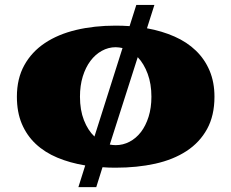

<svg xmlns="http://www.w3.org/2000/svg" viewBox="-20 -664 942 782"><path d="M48.8 -270Q48.8 -343.8 78.9 -398.2Q108.9 -452.6 162.6 -488.5Q216.3 -524.4 290 -542Q363.8 -559.6 451.2 -559.6Q465.3 -559.6 479.5 -559.1Q493.7 -558.6 507.8 -557.6L535.2 -644H608.9L578.6 -548.8Q640.1 -537.6 690.9 -515.1Q741.7 -492.7 777.8 -457.8Q814 -422.9 833.7 -376Q853.5 -329.1 853.5 -270Q853.5 -193.4 823.5 -138.7Q793.5 -84 739.7 -48.8Q686 -13.7 612.3 2.7Q538.6 19 451.2 19Q437 19 423.8 18.6Q410.6 18.1 397.5 17.1L372.1 98.1H299.3L327.1 9.8Q264.6 -0.5 213.4 -22Q162.1 -43.5 125.5 -77.9Q88.9 -112.3 68.8 -159.9Q48.8 -207.5 48.8 -270ZM479 -468.3Q472.2 -469.7 465.1 -470.7Q458 -471.7 451.2 -471.7Q421.4 -471.7 394.8 -457Q368.2 -442.4 348.4 -416Q328.6 -389.6 317.1 -352.5Q305.7 -315.4 305.7 -270Q305.7 -215.8 321.8 -174.6Q337.9 -133.3 364.7 -107.9ZM427.2 -75.2Q433.1 -74.2 439 -73.5Q444.8 -72.8 451.2 -72.8Q481 -72.8 507.6 -86.7Q534.2 -100.6 554 -126.2Q573.7 -151.9 585.2 -188.5Q596.7 -225.1 596.7 -270Q596.7 -322.3 581.5 -363.3Q566.4 -404.3 541 -431.2Z"/></svg>

Font: Goblin One
Style: Regular
Weight: 400
Designer: Riccardo De Franceschi
Foundry: Sorkin Type Co.
Version: Version 1.001